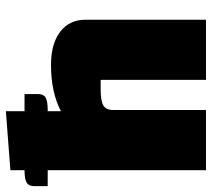

<svg xmlns="http://www.w3.org/2000/svg" viewBox="-56 -652 705 638"><g transform="rotate(-90 296.0 -332.5)"><path d="M550 -400V0H350V-350H319Q280 -350 265 -341Q250 -332 250 -308V0H50V-526H-3V-571Q-3 -589 9 -596Q21 -603 50 -603V-650L246 -665V-603H303V-558Q303 -540 291.5 -533Q280 -526 250 -526H246V-482Q309 -515 400 -515Q470 -515 510 -484.5Q550 -454 550 -400Z"/></g></svg>

Font: Changa ExtraBold
Style: Regular
Weight: 800
Designer: Eduardo Rodriguez Tunni
Foundry: Eduardo Rodriguez Tunni
Version: Version 2.002; ttfautohint (v1.5) -l 8 -r 50 -G 220 -x 14 -H